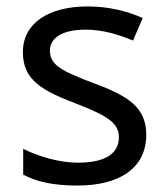

<svg xmlns="http://www.w3.org/2000/svg" viewBox="-20 -566 519 596"><path d="M434 -148C434 -234 375 -269 273 -307C170 -346 135 -364 135 -409C135 -449 174 -474 246 -474C298 -474 348 -459 393 -440L423 -510C373 -532 317 -546 252 -546C132 -546 51 -495 51 -404C51 -316 113 -284 217 -244C322 -204 349 -180 349 -140C349 -92 311 -61 222 -61C159 -61 94 -83 52 -104V-24C93 -2 145 10 220 10C351 10 434 -44 434 -148Z"/></svg>

Font: Noto Sans Hebrew Droid
Style: Bold
Weight: 700
Designer: Monotype Design Team
Foundry: Monotype Imaging Inc.
Version: Version 1.100